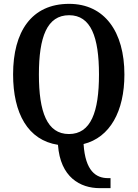

<svg xmlns="http://www.w3.org/2000/svg" viewBox="-20 -745 715 997"><path d="M498 232H554V180H541C479 180 423 144 414 3C551 -31 626 -167 626 -358C626 -580 523 -725 339 -725C143 -725 48 -580 48 -359C48 -156 125 -17 281 7C293 176 397 232 498 232ZM338 -49C224 -49 182 -164 182 -358C182 -553 224 -666 339 -666C452 -666 494 -553 494 -358C494 -164 452 -49 338 -49Z"/></svg>

Font: Noto Serif Bengali Condensed
Style: Regular
Weight: 400
Width: 3
Designer: Juan Bruce, Universal Thirst, Indian Type Foundry and the Monotype Design Team.
Foundry: Monotype Imaging Inc.
Version: Version 2.003